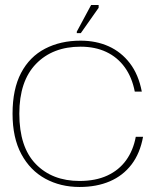

<svg xmlns="http://www.w3.org/2000/svg" viewBox="-20 -735 630 765"><path d="M297 10Q221 10 160.5 -23Q100 -56 65 -121Q30 -186 30 -282Q30 -380 64 -444.5Q98 -509 159.5 -541Q221 -573 301 -573Q363 -573 413 -550.5Q463 -528 497.5 -483Q532 -438 545 -370H517Q506 -427 477 -467Q448 -507 403.5 -528Q359 -549 301 -549Q190 -549 123.5 -480.5Q57 -412 57 -282Q57 -149 122.5 -81.5Q188 -14 297 -14Q361 -14 407.5 -35.5Q454 -57 482.5 -96.5Q511 -136 521 -190H550Q538 -124 504 -79.5Q470 -35 417.5 -12.5Q365 10 297 10ZM302 -603H286V-609L343 -715H373V-704Z"/></svg>

Font: Darker Grotesque Light Light
Style: Regular
Weight: 300
Version: Version 1.000;gftools[0.9.28]